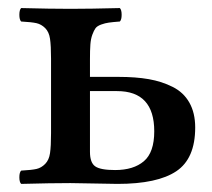

<svg xmlns="http://www.w3.org/2000/svg" viewBox="-20 -452 523 474"><path d="M202.1 -227.1V-77.1Q202.1 -50.3 215.1 -41.3Q228 -32.2 264.2 -32.2Q309.6 -32.2 335.2 -54Q360.8 -75.7 360.8 -127.9Q360.8 -227.1 269 -227.1ZM32.2 2Q27.8 -2.4 27.8 -14.4Q27.8 -26.4 32.2 -30.8Q58.1 -32.2 70.1 -34.9Q82 -37.6 91.6 -47.4Q101.1 -57.1 103.5 -74Q106 -90.8 106 -123V-307.1Q106 -339.4 103.5 -356.2Q101.1 -373 91.6 -382.6Q82 -392.1 70.1 -394.8Q58.1 -397.5 32.2 -398.9Q27.8 -403.3 27.8 -415.5Q27.8 -427.7 32.2 -432.1Q104.5 -430.2 153.8 -430.2Q201.7 -430.2 275.9 -432.1Q280.3 -427.7 280.3 -415.5Q280.3 -403.3 275.9 -398.9Q257.8 -397.5 248.8 -396.2Q239.7 -395 229.7 -391.4Q219.7 -387.7 215.8 -382.3Q211.9 -377 208 -366.5Q204.1 -356 203.1 -342Q202.1 -328.1 202.1 -306.2V-262.2H272.9Q314.9 -262.2 347.2 -256.6Q379.4 -251 406.2 -237.5Q433.1 -224.1 447.5 -198.7Q461.9 -173.3 461.9 -137.2Q461.9 -60.5 415.3 -29.3Q368.7 2 270 2Q252 2 212.2 1Q172.4 0 153.8 0Q106.4 0 32.2 2Z"/></svg>

Font: Common Serif Medium
Style: Regular
Weight: 500
Designer: Philipp H. Poll, Khaled Hosny
Foundry: Stefan Peev, Context Ltd.
Version: Version 1.026